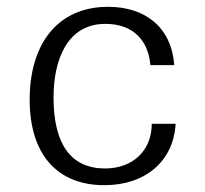

<svg xmlns="http://www.w3.org/2000/svg" viewBox="-20 -532 601 563"><path d="M67 -240C67 -80 147 11 286 11C407 11 489 -60 495 -169H425C425 -90 369 -38 288 -38C188 -38 137 -109 137 -246C137 -360 179 -462 289 -462C372 -462 415 -412 421 -341H491C483 -451 407 -512 297 -512C148 -512 67 -402 67 -240Z"/></svg>

Font: Perun Light
Style: Regular
Weight: 300
Foundry: Copyright (c) Stefan Peev, Context Ltd, 2016
Version: Version 1.089